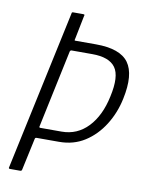

<svg xmlns="http://www.w3.org/2000/svg" viewBox="-81 -766 622 823"><g transform="rotate(10 230.0 -354.0)"><path d="M446 -381Q433 -318 400 -265.5Q367 -213 318.5 -182Q270 -151 207 -151H109Q103 -151 102 -145L72 -6Q71 0 64 0H20Q17 0 15.5 -1.5Q14 -3 15 -6L164 -702Q164 -708 170 -708H213Q218 -708 219.5 -706.5Q221 -705 219 -701L199 -601Q198 -598 197.5 -595Q197 -592 198 -590H290Q396 -590 432.5 -539.5Q469 -489 446 -381ZM390 -381Q410 -471 383 -508.5Q356 -546 282 -546H192Q189 -546 188 -545Q187 -544 185 -541L113 -201Q112 -196 118 -196H210Q278 -196 325 -245.5Q372 -295 390 -381Z"/></g></svg>

Font: Glory Thin Light
Style: Italic
Weight: 300
Italic angle: -12°
Version: Version 1.011